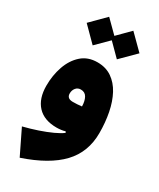

<svg xmlns="http://www.w3.org/2000/svg" viewBox="-251 -825 974 1175"><g transform="rotate(30 236.0 -237.5)"><path d="M49.8 -647 150.4 -748 236.3 -662.6 321.3 -748 422.9 -647 321.3 -545.9 236.3 -631.3 150.4 -545.9ZM274.9 0.5 270.5 -7.8Q256.8 -3.4 240.5 -1.5Q224.1 0.5 210 0.5Q121.6 0.5 75 -49.8Q28.3 -100.1 28.3 -191.4Q28.3 -264.2 50.5 -328.1Q72.8 -392.1 117.2 -431.6Q161.6 -471.2 229 -471.2Q288.1 -471.2 330.8 -441.9Q373.5 -412.6 400.9 -361.6Q428.2 -310.5 441.4 -243.7Q454.6 -176.8 454.6 -101.1Q454.6 33.2 369.1 123.3Q283.7 213.4 107.4 272.9L23.4 100.1Q74.7 87.4 124.5 70.6Q174.3 53.7 214.1 35.4Q253.9 17.1 274.9 0.5ZM280.8 -189.5Q280.3 -227.1 266.8 -251.5Q253.4 -275.9 223.6 -275.9Q201.7 -275.9 188.7 -259.8Q175.8 -243.7 175.8 -221.2Q175.8 -185.5 217.8 -185.5Q233.4 -185.5 249.3 -186.5Q265.1 -187.5 280.8 -189.5Z"/></g></svg>

Font: Estedad-FD Black
Style: Regular
Weight: 900
Designer: Amin Abedi
Version: Version 7.3